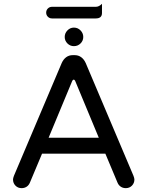

<svg xmlns="http://www.w3.org/2000/svg" viewBox="-20 -975 769 1001"><path d="M220.7 -909.2Q220.7 -921.9 229.5 -930.7Q238.3 -939.5 251 -939.5H479.5Q496.1 -939.5 511.7 -955.1Q511.7 -939.5 511.7 -907.2Q511.7 -878.9 479.5 -878.9H251Q238.3 -878.9 229.5 -887.7Q220.7 -896.5 220.7 -909.2ZM317.4 -782.2Q317.4 -801.8 331.5 -816.4Q345.7 -831.1 365.2 -831.1Q385.7 -831.1 399.9 -816.4Q414.1 -801.8 414.1 -782.2Q414.1 -762.7 399.9 -748.5Q385.7 -734.4 365.2 -734.4Q345.7 -734.4 331.5 -748.5Q317.4 -762.7 317.4 -782.2ZM47.9 -39.1Q47.9 -45.9 52.7 -58.6L301.8 -646.5Q310.5 -666 325.2 -676.8Q339.8 -687.5 359.4 -687.5H369.1Q388.7 -687.5 403.3 -676.8Q418 -666 426.8 -646.5L675.8 -58.6Q680.7 -45.9 680.7 -39.1Q680.7 -20.5 668 -7.3Q655.3 5.9 635.7 5.9Q621.1 5.9 609.9 -1.5Q598.6 -8.8 592.8 -22.5L529.3 -173.8H199.2L135.7 -22.5Q129.9 -8.8 118.7 -1.5Q107.4 5.9 92.8 5.9Q73.2 5.9 60.5 -7.3Q47.9 -20.5 47.9 -39.1ZM364.3 -559.6Q359.4 -559.6 356.4 -552.7L233.4 -256.8H495.1L372.1 -552.7Q369.1 -559.6 364.3 -559.6Z"/></svg>

Font: YuPearl-Regular
Style: Regular
Weight: 400
Designer: Max Yao
Foundry: Max-Everyday
Version: Version 1.011; ttfautohint (v1.8.3)